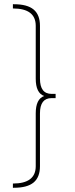

<svg xmlns="http://www.w3.org/2000/svg" viewBox="-20 -762 357 908"><path d="M224 -318H243V-298H224Q169 -298 169 -226V24Q169 76 139 101Q109 126 46 126H41V106Q149 106 149 24V-226Q149 -294 189 -308Q149 -322 149 -390V-640Q149 -722 41 -722V-742H46Q109 -742 139 -717Q169 -692 169 -640V-390Q169 -318 224 -318Z"/></svg>

Font: Montserrat arm Thin
Style: Regular
Weight: 250
Designer: Julieta Ulanovsky
Foundry: Julieta Ulanovsky
Version: Version 6.000;PS 006.000;hotconv 1.0.88;makeotf.lib2.5.64775